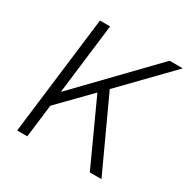

<svg xmlns="http://www.w3.org/2000/svg" viewBox="-159 -842 964 984"><g transform="rotate(30 323.0 -350.0)"><path d="M70 0 156 -700H216L165 -283L568 -700H646L375 -421L569 0H500L329 -374L154 -195L130 0Z"/></g></svg>

Font: Haskoy Light
Style: Italic
Weight: 300
Designer: Ertekin Erdin
Foundry: Ertekin Erdin
Version: Version 2.000; ttfautohint (v1.8.4.7-5d5b)